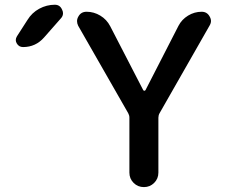

<svg xmlns="http://www.w3.org/2000/svg" viewBox="-20 -803 953 802"><path d="M94.7 -719.7Q113.3 -750 144 -766.6Q174.8 -783.2 209 -783.2Q230.5 -783.2 239.3 -762.7Q243.2 -754.9 243.2 -748Q243.2 -736.3 235.4 -727.5L164.1 -646.5Q128.9 -606.4 76.2 -606.4Q58.6 -606.4 49.8 -622.1Q45.9 -628.9 45.9 -635.7Q45.9 -643.6 50.8 -651.4ZM578.1 -426.8Q580.1 -423.8 583 -423.8Q585.9 -423.8 587.9 -426.8L725.6 -695.3Q739.3 -721.7 765.6 -737.8Q792 -753.9 822.3 -753.9Q844.7 -753.9 855.5 -734.4Q861.3 -724.6 861.3 -715.3Q861.3 -706.1 855.5 -696.3L646.5 -330.1Q641.6 -321.3 641.6 -311.5V-82Q641.6 -56.6 624 -39.1Q606.4 -21.5 581.1 -21.5Q555.7 -21.5 538.1 -39.1Q520.5 -56.6 520.5 -82V-311.5Q520.5 -321.3 515.6 -330.1L306.6 -695.3Q301.8 -705.1 301.8 -714.8Q301.8 -724.6 307.6 -734.4Q318.4 -753.9 341.8 -753.9Q372.1 -753.9 398.9 -737.8Q425.8 -721.7 440.4 -693.4Z"/></svg>

Font: Gen Jyuu GothicX Medium
Style: Regular
Weight: 500
Designer: Ryoko NISHIZUKA (kana &amp; ideographs); Paul D. Hunt (Latin, Greek &amp; Cyrillic); Wenlong ZHANG (bopomofo); Sandoll C
Version: Version 1.058.20140828